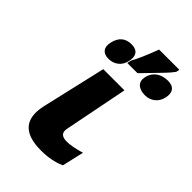

<svg xmlns="http://www.w3.org/2000/svg" viewBox="-246 -939 1051 1051"><g transform="rotate(45 279.0 -414.0)"><path d="M416 -16Q358 10 277 10Q76 10 118 -174L204 -546H368L295 -177Q283 -124 343 -124Q379 -124 439 -141L449 -144L420 -18ZM272 -678Q265 -644 241 -625Q217 -606 184 -606Q151 -606 136.5 -625Q122 -644 130 -678Q147 -752 218 -752Q252 -752 266 -732.5Q280 -713 272 -678ZM555 -678Q548 -645 523.5 -625.5Q499 -606 466 -606Q428 -606 408.5 -625Q389 -644 397 -678Q405 -713 432.5 -732.5Q460 -752 500 -752Q534 -752 548.5 -732.5Q563 -713 555 -678ZM278 -685V-686Q305 -734 342 -832L344 -838H501L497 -819L496 -817Q482 -798 461 -775.5Q440 -753 406 -718.5Q372 -684 355 -666L351 -663H273Z"/></g></svg>

Font: Passageway
Style: BdIt
Weight: 700
Foundry: Ascender Corporation
Version: Version 1.11